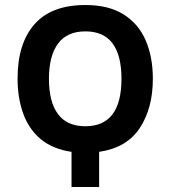

<svg xmlns="http://www.w3.org/2000/svg" viewBox="-20 -745 679 765"><path d="M265 0V-140Q190 -151 142.5 -190.5Q95 -230 72.5 -292.5Q50 -355 50 -432Q50 -572 117.5 -648.5Q185 -725 320 -725Q413 -725 472.5 -687.5Q532 -650 560.5 -584Q589 -518 589 -431Q589 -314 537 -235Q485 -156 375 -140V0ZM320 -242Q464 -242 464 -431Q464 -524 428.5 -572Q393 -620 320 -620Q247 -620 211 -571Q175 -522 175 -431Q175 -339 211 -290.5Q247 -242 320 -242Z"/></svg>

Font: Noto Sans Condensed SemiBold
Style: Regular
Weight: 600
Width: 3
Designer: Monotype Design Team
Foundry: Monotype Imaging Inc.
Version: Version 2.013; ttfautohint (v1.8.4.7-5d5b)